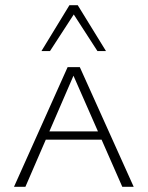

<svg xmlns="http://www.w3.org/2000/svg" viewBox="-20 -721 570 741"><path d="M34 0 241 -462H288L496 0H452L256 -446H271L78 0ZM135 -182 147 -214H376L391 -182ZM356 -524 257 -677 248 -701H280L389 -524ZM140 -524 248 -701H280L273 -678L173 -524Z"/></svg>

Font: Ysabeau SC ExtraLight
Style: Regular
Weight: 250
Designer: Christian Thalmann (Catharsis Fonts)
Version: Version 2.001;gftools[0.9.30]; featfreeze: smcp